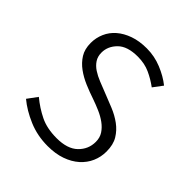

<svg xmlns="http://www.w3.org/2000/svg" viewBox="-160 -653 772 772"><g transform="rotate(45 226.0 -267.0)"><path d="M231 13Q172 13 121.5 -8.5Q71 -30 35 -60L66 -102Q101 -73 140 -54Q179 -35 234 -35Q295 -35 325.5 -64.5Q356 -94 356 -136Q356 -160 344.5 -177.5Q333 -195 314.5 -208.5Q296 -222 273 -232Q250 -242 227 -250Q197 -260 167.5 -272.5Q138 -285 114 -302.5Q90 -320 75 -344Q60 -368 60 -403Q60 -432 71.5 -458.5Q83 -485 105.5 -504.5Q128 -524 160.5 -535.5Q193 -547 235 -547Q279 -547 319.5 -530.5Q360 -514 390 -490L360 -450Q333 -470 302.5 -484Q272 -498 233 -498Q174 -498 146 -470Q118 -442 118 -406Q118 -384 128.5 -368Q139 -352 156.5 -340.5Q174 -329 196.5 -320Q219 -311 242 -302Q273 -290 303.5 -277.5Q334 -265 358.5 -247Q383 -229 398.5 -203.5Q414 -178 414 -139Q414 -108 402 -80.5Q390 -53 366.5 -32Q343 -11 309 1Q275 13 231 13Z"/></g></svg>

Font: SpoqaHanSansJP-Light
Style: Regular
Weight: 300
Designer: [Source Han Sans]
Ryoko NISHIZUKA  (kana & ideographs); Paul D. Hunt (Latin, Greek & Cyrillic); Wenlong ZHANG  (bopomofo
Foundry: Spoqa (http://bi.spoqa.com)
Version: Version 1.002.20150607